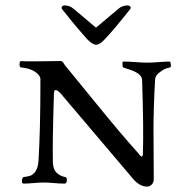

<svg xmlns="http://www.w3.org/2000/svg" viewBox="-20 -674 671 708"><path d="M252 -641 334 -572 416 -641Q431 -654 450 -654Q457 -654 460.5 -649.5Q464 -645 459 -639Q397 -561 367 -530Q348 -509 334.5 -509Q321 -509 301 -530Q290 -542 267 -569Q244 -596 227 -618L210 -639Q205 -645 208.5 -649.5Q212 -654 219 -654Q237 -654 252 -641ZM67 3Q60 3 61 -8.5Q62 -20 67 -21Q68 -21 73 -22Q78 -23 79 -23Q80 -23 84 -24Q88 -25 89.5 -25.5Q91 -26 94 -27Q97 -28 98.5 -29.5Q100 -31 102.5 -33Q105 -35 107 -37Q120 -51 122 -81Q129 -200 129 -361Q129 -365 129 -370Q129 -375 129 -377Q129 -379 129 -382.5Q129 -386 128 -388Q127 -390 126 -392.5Q125 -395 123 -397Q103 -421 59 -425Q52 -425 52 -437Q52 -449 59 -449Q63 -447 132 -448Q201 -449 203 -449Q207 -449 209.5 -447Q212 -445 215 -440.5Q218 -436 219 -434Q253 -393 339.5 -286.5Q426 -180 489 -110Q490 -109 492.5 -105.5Q495 -102 497 -100Q499 -98 501.5 -97Q504 -96 505.5 -99Q507 -102 507 -110Q510 -199 504 -378Q504 -387 498 -394.5Q492 -402 482.5 -407Q473 -412 465 -415Q457 -418 447 -421Q437 -424 435 -425Q432 -426 431.5 -436.5Q431 -447 435 -447Q453 -447 479.5 -445Q506 -443 523 -443Q540 -443 565.5 -445Q591 -447 606 -447Q609 -447 610 -436Q611 -425 606 -425Q587 -422 571 -409Q553 -397 552 -382Q549 -331 547.5 -281.5Q546 -232 546 -201Q546 -170 546.5 -109.5Q547 -49 547 -13Q547 -2 540 6Q533 14 522 14Q496 14 472 -13L204 -329Q195 -339 189 -341Q183 -343 181.5 -340.5Q180 -338 179 -332Q173 -142 175 -73Q177 -50 186 -40Q199 -25 221 -21Q227 -20 226.5 -8.5Q226 3 218 3Q200 3 178 1Q156 -1 142 -1Q127 -1 104 1Q81 3 67 3Z"/></svg>

Font: EB Garamond
Style: SC
Weight: 400
Version: Version 000.010